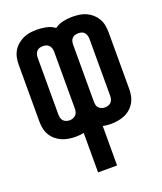

<svg xmlns="http://www.w3.org/2000/svg" viewBox="-138 -627 775 920"><g transform="rotate(-20 250.0 -166.5)"><path d="M340 -76Q332 -76 323.5 -79Q315 -82 309 -88Q303 -94 301 -102.5Q299 -111 299 -120V-410Q299 -419 301 -427.5Q303 -436 309 -442.5Q315 -449 323.5 -451.5Q332 -454 340 -454Q349 -454 357.5 -451.5Q366 -449 371.5 -442.5Q377 -436 379.5 -427.5Q382 -419 382 -410V-120Q382 -111 379.5 -102.5Q377 -94 371.5 -88Q366 -82 357.5 -79Q349 -76 340 -76ZM160 -76Q151 -76 142.5 -79Q134 -82 128.5 -88Q123 -94 120.5 -102.5Q118 -111 118 -120V-410Q118 -419 120.5 -427.5Q123 -436 128.5 -442.5Q134 -449 142.5 -451.5Q151 -454 160 -454Q169 -454 177 -451.5Q185 -449 191 -442.5Q197 -436 199.5 -427.5Q202 -419 202 -410V-120Q202 -111 199.5 -102.5Q197 -94 191 -88Q185 -82 177 -79Q169 -76 160 -76ZM202 205H299V4Q309 6 319.5 7Q330 8 340 8Q358 8 376 5Q394 2 410.5 -5Q427 -12 440.5 -24Q454 -36 463 -51.5Q472 -67 475.5 -84.5Q479 -102 479 -120V-410Q479 -428 475.5 -445.5Q472 -463 463 -478.5Q454 -494 440.5 -506Q427 -518 410.5 -525.5Q394 -533 376 -535.5Q358 -538 340 -538Q317 -538 293.5 -533Q270 -528 250 -514Q231 -528 207.5 -533Q184 -538 160 -538Q142 -538 124 -535.5Q106 -533 90 -525.5Q74 -518 60 -506Q46 -494 37 -478.5Q28 -463 24.5 -445.5Q21 -428 21 -410V-120Q21 -102 24.5 -84.5Q28 -67 37 -51.5Q46 -36 60 -24Q74 -12 90 -5Q106 2 124 5Q142 8 160 8Q170 8 180.5 7Q191 6 202 4Z"/></g></svg>

Font: Iosevka SS09
Style: Bold
Weight: 700
Monospace: yes
Designer: Belleve Invis
Foundry: Belleve Invis
Version: Version 5.2.1; ttfautohint (v1.8.3)